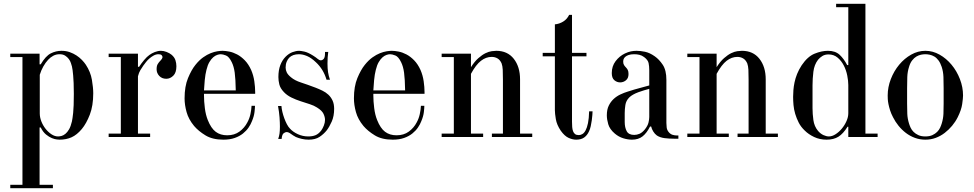

<svg xmlns="http://www.w3.org/2000/svg" viewBox="-20 -720 5118 1009"><path d="M188 -382H194Q220 -426 247 -439.5Q274 -453 303 -453Q327 -453 346.5 -446Q366 -439 382 -428.5Q398 -418 410.5 -405Q423 -392 431 -380Q456 -342 463 -300.5Q470 -259 470 -230Q470 -164 452 -117.5Q434 -71 410 -42Q384 -11 356 1.5Q328 14 293 14Q291 14 279.5 13Q268 12 253 6Q238 0 222 -13Q206 -26 194 -50H188V251H258V269H34V251H98V-420H34V-438H188ZM189 -327V-124Q189 -103 197.5 -81.5Q206 -60 220 -42.5Q234 -25 251 -14Q268 -3 285 -3Q293 -3 303 -5.5Q313 -8 323.5 -16.5Q334 -25 343 -40.5Q352 -56 358 -82Q361 -95 364.5 -127Q368 -159 368 -227Q368 -260 367 -283.5Q366 -307 364.5 -323.5Q363 -340 361.5 -351.5Q360 -363 358 -371Q356 -378 352.5 -389Q349 -400 341.5 -410Q334 -420 322.5 -427.5Q311 -435 293 -435Q275 -435 260 -427Q245 -419 233 -406Q219 -391 207.5 -370.5Q196 -350 189 -327Z M615 -18V-420H551V-438H705V-369H711Q722 -386 737 -404Q752 -422 765 -431Q777 -440 793.5 -446.5Q810 -453 826 -453Q840 -453 855.5 -447Q871 -441 882 -432Q897 -419 902 -403.5Q907 -388 907 -372Q907 -338 890.5 -322Q874 -306 854 -306Q831 -306 817 -321Q803 -336 803 -356Q803 -374 809 -383.5Q815 -393 820 -398Q834 -412 834 -420Q834 -425 829.5 -430Q825 -435 813 -435Q800 -435 788 -428.5Q776 -422 765.5 -413Q755 -404 747 -393.5Q739 -383 733 -375Q725 -363 717.5 -351Q710 -339 705 -319V-18H769V0H551V-18Z M1321 -227H1052V-218Q1052 -188 1056.5 -152Q1061 -116 1072 -89Q1089 -46 1113.5 -27.5Q1138 -9 1174 -9Q1212 -9 1238.5 -28.5Q1265 -48 1280 -77Q1291 -97 1296 -120Q1301 -143 1302 -164H1320Q1320 -153 1317.5 -131Q1315 -109 1304 -83Q1298 -67 1286.5 -50Q1275 -33 1257 -18.5Q1239 -4 1213.5 5Q1188 14 1154 14Q1097 14 1060 -8.5Q1023 -31 1000 -58Q971 -93 960.5 -131Q950 -169 950 -203Q950 -266 968 -309.5Q986 -353 1007 -379Q1027 -404 1047.5 -418.5Q1068 -433 1087 -440.5Q1106 -448 1122 -450.5Q1138 -453 1149 -453Q1164 -453 1184.5 -449Q1205 -445 1226 -434Q1247 -423 1266.5 -403Q1286 -383 1300 -352Q1312 -324 1316.5 -293Q1321 -262 1321 -236ZM1052 -245H1219Q1218 -305 1213.5 -338Q1209 -371 1198 -393Q1184 -422 1167.5 -428.5Q1151 -435 1140 -435Q1132 -435 1121.5 -431.5Q1111 -428 1100.5 -419Q1090 -410 1080.5 -394Q1071 -378 1065 -353Q1059 -330 1056 -299Q1053 -268 1052 -245Z M1688 -447H1705Q1703 -434 1702 -419Q1701 -404 1701 -386Q1701 -360 1704 -340.5Q1707 -321 1714 -301H1696Q1680 -356 1640 -393Q1616 -416 1593.5 -425.5Q1571 -435 1551 -435Q1518 -435 1500 -417Q1492 -409 1486.5 -395.5Q1481 -382 1481 -365Q1481 -352 1487 -339.5Q1493 -327 1509 -314Q1529 -297 1561.5 -286.5Q1594 -276 1639 -259Q1657 -252 1674.5 -243.5Q1692 -235 1705.5 -222.5Q1719 -210 1727.5 -192Q1736 -174 1736 -148Q1736 -110 1723.5 -81.5Q1711 -53 1697 -35Q1681 -15 1659 -0.5Q1637 14 1602 14Q1584 14 1566.5 10Q1549 6 1535 0Q1520 -8 1508 -17Q1496 -26 1486 -26Q1479 -26 1470.5 -19.5Q1462 -13 1460 10H1442Q1447 -4 1449 -18.5Q1451 -33 1451 -55Q1451 -76 1449 -103.5Q1447 -131 1441 -163H1459Q1460 -148 1464 -131.5Q1468 -115 1474 -98.5Q1480 -82 1487.5 -67.5Q1495 -53 1504 -44Q1519 -27 1545 -15Q1571 -3 1600 -3Q1622 -3 1638 -9.5Q1654 -16 1668 -34Q1676 -45 1682 -60.5Q1688 -76 1688 -90Q1688 -105 1680 -122Q1672 -139 1646 -155Q1631 -165 1608 -172.5Q1585 -180 1560 -188Q1535 -196 1511.5 -207.5Q1488 -219 1472 -236Q1453 -256 1448 -276Q1443 -296 1443 -315Q1443 -351 1453 -377.5Q1463 -404 1481 -422Q1498 -439 1517 -446Q1536 -453 1552 -453Q1560 -453 1579 -449Q1598 -445 1625 -428Q1641 -418 1649.5 -410.5Q1658 -403 1666 -403Q1674 -403 1681 -410.5Q1688 -418 1688 -440Z M2211 -227H1942V-218Q1942 -188 1946.5 -152Q1951 -116 1962 -89Q1979 -46 2003.5 -27.5Q2028 -9 2064 -9Q2102 -9 2128.5 -28.5Q2155 -48 2170 -77Q2181 -97 2186 -120Q2191 -143 2192 -164H2210Q2210 -153 2207.5 -131Q2205 -109 2194 -83Q2188 -67 2176.5 -50Q2165 -33 2147 -18.5Q2129 -4 2103.5 5Q2078 14 2044 14Q1987 14 1950 -8.5Q1913 -31 1890 -58Q1861 -93 1850.5 -131Q1840 -169 1840 -203Q1840 -266 1858 -309.5Q1876 -353 1897 -379Q1917 -404 1937.5 -418.5Q1958 -433 1977 -440.5Q1996 -448 2012 -450.5Q2028 -453 2039 -453Q2054 -453 2074.5 -449Q2095 -445 2116 -434Q2137 -423 2156.5 -403Q2176 -383 2190 -352Q2202 -324 2206.5 -293Q2211 -262 2211 -236ZM1942 -245H2109Q2108 -305 2103.5 -338Q2099 -371 2088 -393Q2074 -422 2057.5 -428.5Q2041 -435 2030 -435Q2022 -435 2011.5 -431.5Q2001 -428 1990.5 -419Q1980 -410 1970.5 -394Q1961 -378 1955 -353Q1949 -330 1946 -299Q1943 -268 1942 -245Z M2623 -18V-301Q2623 -334 2622 -353.5Q2621 -373 2616 -387Q2608 -405 2594.5 -413Q2581 -421 2564 -421Q2534 -421 2507.5 -400.5Q2481 -380 2455 -332V-18H2519V0H2301V-18H2365V-420H2301V-438H2455V-367Q2474 -397 2494 -414.5Q2514 -432 2531.5 -440.5Q2549 -449 2564 -451Q2579 -453 2588 -453Q2647 -453 2680 -411Q2713 -369 2713 -303V-18H2777V0H2565V-18Z M2896 -442V-592Q2919 -594 2939.5 -606.5Q2960 -619 2971 -642H2986V-442H3062V-424H2986V-99V-80Q2986 -65 2987 -52.5Q2988 -40 2991.5 -30.5Q2995 -21 3002 -15.5Q3009 -10 3022 -10Q3031 -10 3040.5 -15.5Q3050 -21 3057.5 -35Q3065 -49 3070 -73Q3075 -97 3076 -135H3094Q3094 -129 3093 -116Q3092 -103 3090 -88Q3088 -73 3084.5 -57Q3081 -41 3075 -29Q3066 -9 3050 2.5Q3034 14 3008 14Q2989 14 2968 4.5Q2947 -5 2927 -33Q2906 -64 2901 -94Q2896 -124 2896 -141V-424H2832V-442Z M3392 -271V-351Q3392 -372 3388.5 -388.5Q3385 -405 3365 -420Q3353 -429 3340 -432Q3327 -435 3313 -435Q3295 -435 3283.5 -431Q3272 -427 3265.5 -421Q3259 -415 3257 -408.5Q3255 -402 3255 -396Q3255 -385 3259.5 -378Q3264 -371 3270 -365Q3275 -360 3279 -352.5Q3283 -345 3283 -331Q3283 -309 3269.5 -298Q3256 -287 3239 -287Q3222 -287 3208.5 -298.5Q3195 -310 3195 -336Q3195 -372 3215 -398.5Q3235 -425 3264 -439Q3281 -447 3295.5 -450Q3310 -453 3325 -453Q3345 -453 3369.5 -448Q3394 -443 3421 -424Q3444 -408 3463 -379.5Q3482 -351 3482 -300V-74Q3482 -64 3483.5 -50.5Q3485 -37 3494 -26Q3503 -15 3514.5 -11.5Q3526 -8 3538 -8H3545V9H3524Q3497 9 3473 6Q3449 3 3432 -8Q3421 -16 3413 -29Q3405 -42 3402 -55H3396Q3379 -21 3357 -3.5Q3335 14 3301 14Q3279 14 3255 6.5Q3231 -1 3211 -18Q3184 -41 3176.5 -67Q3169 -93 3169 -114Q3169 -144 3179 -164.5Q3189 -185 3204.5 -199.5Q3220 -214 3240 -223.5Q3260 -233 3280 -239Q3284 -240 3291.5 -242.5Q3299 -245 3312 -249Q3325 -253 3344.5 -258Q3364 -263 3392 -271ZM3392 -105V-253Q3380 -250 3365 -245.5Q3350 -241 3335 -235.5Q3320 -230 3307.5 -223Q3295 -216 3287 -208Q3270 -191 3266.5 -168.5Q3263 -146 3263 -126V-79Q3263 -50 3273.5 -30.5Q3284 -11 3313 -11Q3327 -11 3341 -17Q3355 -23 3369 -40Q3384 -59 3388 -76Q3392 -93 3392 -105Z M3914 -18V-301Q3914 -334 3913 -353.5Q3912 -373 3907 -387Q3899 -405 3885.5 -413Q3872 -421 3855 -421Q3825 -421 3798.5 -400.5Q3772 -380 3746 -332V-18H3810V0H3592V-18H3656V-420H3592V-438H3746V-367Q3765 -397 3785 -414.5Q3805 -432 3822.5 -440.5Q3840 -449 3855 -451Q3870 -453 3879 -453Q3938 -453 3971 -411Q4004 -369 4004 -303V-18H4068V0H3856V-18Z M4438 -125V-273Q4438 -295 4432.5 -323Q4427 -351 4414.5 -375.5Q4402 -400 4382 -417Q4362 -434 4334 -434Q4315 -434 4301.5 -425.5Q4288 -417 4279 -406Q4259 -380 4254.5 -343Q4250 -306 4250 -272V-255V-183V-151Q4250 -122 4254.5 -89Q4259 -56 4279 -32Q4292 -17 4307.5 -10Q4323 -3 4336 -3Q4353 -3 4371 -14.5Q4389 -26 4404 -44Q4419 -62 4428.5 -83.5Q4438 -105 4438 -125ZM4528 -18H4592V0H4438V-54H4434Q4411 -17 4386 -1.5Q4361 14 4324 14Q4288 14 4258.5 0Q4229 -14 4209 -34Q4189 -53 4177.5 -75.5Q4166 -98 4159 -121.5Q4152 -145 4150 -168Q4148 -191 4148 -211Q4148 -227 4149.5 -246.5Q4151 -266 4155.5 -287.5Q4160 -309 4169 -331.5Q4178 -354 4193 -377Q4224 -423 4261 -438Q4298 -453 4331 -453Q4370 -453 4392.5 -432Q4415 -411 4432 -378H4438V-682H4374V-700H4528Z M4843 -453Q4882 -453 4917.5 -433Q4953 -413 4980.5 -380Q5008 -347 5024.5 -304.5Q5041 -262 5041 -218Q5041 -204 5036.5 -173Q5032 -142 5013 -104Q5001 -80 4983.5 -59Q4966 -38 4944.5 -21.5Q4923 -5 4897.5 4.5Q4872 14 4843 14Q4814 14 4788 4.5Q4762 -5 4740.5 -21.5Q4719 -38 4702 -59Q4685 -80 4673 -104Q4663 -123 4657.5 -140.5Q4652 -158 4649 -173Q4646 -188 4645.5 -199.5Q4645 -211 4645 -218Q4645 -262 4661.5 -304.5Q4678 -347 4705.5 -380Q4733 -413 4768.5 -433Q4804 -453 4843 -453ZM4747 -256V-176Q4747 -147 4748 -122Q4749 -97 4757 -71Q4760 -61 4765.5 -49Q4771 -37 4781 -27Q4791 -17 4806 -10Q4821 -3 4843 -3Q4865 -3 4880 -10Q4895 -17 4905 -27Q4915 -37 4920.5 -49Q4926 -61 4929 -71Q4937 -97 4938 -122Q4939 -147 4939 -176V-256Q4939 -288 4938 -315.5Q4937 -343 4929 -368Q4922 -389 4912 -402.5Q4902 -416 4890 -423Q4878 -430 4865.5 -432.5Q4853 -435 4843 -435Q4832 -435 4820 -432.5Q4808 -430 4796 -423Q4784 -416 4773.5 -402.5Q4763 -389 4757 -368Q4749 -343 4748 -315.5Q4747 -288 4747 -256Z"/></svg>

Font: EIisabethische
Style: Book
Weight: 400
Designer: Salychow
Version: Version 1.3